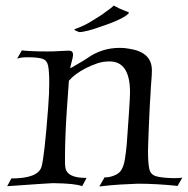

<svg xmlns="http://www.w3.org/2000/svg" viewBox="-20 -666 679 694"><path d="M339 8 358 -25Q375 -24 395 -32.5Q415 -41 422 -58Q428 -70 431.5 -91Q435 -112 438 -143Q443 -211 445.5 -249Q448 -287 449 -305Q450 -323 450 -332Q450 -444 376 -444Q352 -444 331.5 -437Q311 -430 291 -420Q250 -399 229 -374L222 -275Q218 -217 216.5 -174Q215 -131 215 -102Q215 -89 215 -79.5Q215 -70 216 -63Q220 -22 293 -23L277 7Q253 -3 171 -4Q163 -4 121.5 -1Q80 2 6 7L21 -21Q117 -21 130 -63Q135 -80 141 -132Q147 -184 154 -276Q156 -302 157 -324.5Q158 -347 158 -366Q158 -408 154 -428Q150 -448 133.5 -453.5Q117 -459 80 -459Q68 -459 59 -458Q50 -457 42 -454L59 -484Q62 -483 88.5 -481.5Q115 -480 152 -480Q175 -480 196.5 -481.5Q218 -483 229 -483Q244 -483 244 -468Q244 -460 239 -442.5Q234 -425 234 -419Q252 -430 267.5 -438.5Q283 -447 296 -456Q348 -493 413 -493Q431 -493 446 -490Q529 -478 529 -412Q529 -395 527 -373Q525 -351 524 -325Q523 -315 521.5 -285.5Q520 -256 518.5 -220.5Q517 -185 516 -157Q515 -129 515 -121Q515 -77 519.5 -56Q524 -35 544 -29Q564 -23 608 -22Q629 -22 639 -24L622 6Q584 2 548 0Q512 -2 478 -2Q450 -1 415 1Q380 3 339 8ZM266 -550Q249 -556 249 -559Q249 -559 251 -561Q283 -572 311 -589.5Q339 -607 347 -612Q388 -641 391 -646Q412 -634 427 -629Q446 -622 446 -620Q446 -617 435 -609Q408 -591 348 -571Q290 -550 266 -550Z"/></svg>

Font: Luxurious Roman
Style: Regular
Weight: 400
Designer: Robert E. Leuschke
Foundry: Robert E. Leuschke
Version: Version 1.010; ttfautohint (v1.8.3)